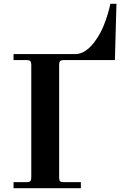

<svg xmlns="http://www.w3.org/2000/svg" viewBox="-20 -999 700 1019"><path d="M589.8 -680.2H317.9Q304.2 -680.2 299.1 -674.8Q293.9 -669.4 293.9 -655.8V-56.2Q293.9 -42.5 299.1 -37.4Q304.2 -32.2 317.9 -32.2H409.2V0H51.8V-32.2H122.1Q135.7 -32.2 140.9 -37.4Q146 -42.5 146 -56.2V-655.8Q146 -669.4 140.9 -674.8Q135.7 -680.2 122.1 -680.2H51.8V-711.9H378.9Q451.7 -711.9 514.2 -828.1Q528.3 -854.5 541.3 -892.1Q554.2 -929.7 560.1 -954.1L565.9 -979H598.1Z"/></svg>

Font: Flanker Steampunk
Style: Bold
Weight: 700
Designer: Alexey Kryukov, Leonardo Di Lena
Foundry: Alexey Kryukov, Leonardo Di Lena
Version: 1.210